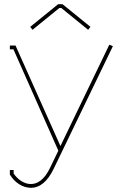

<svg xmlns="http://www.w3.org/2000/svg" viewBox="-20 -681 575 915"><path d="M263 -643H272L400 -539L411 -553L278 -661H257L124 -553L135 -539ZM44 -446 258 37 220 116C191 178 157 196 127 196C95 196 65 175 45 146V129H27V151L29 154C51 189 88 214 127 214C171 214 207 183 236 123L518 -461L501 -468L268 15L54 -464H27V-446Z"/></svg>

Font: Rawengulk
Style: Light
Weight: 300
Version: Version 0.9